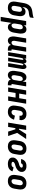

<svg xmlns="http://www.w3.org/2000/svg" viewBox="2255 -3030 990 5540"><g transform="rotate(90 2750.0 -260.0)"><path d="M207 8Q178 8 150 2.5Q122 -3 98.5 -16.5Q75 -30 58 -51.5Q41 -73 33 -99.5Q25 -126 24.5 -155Q24 -184 29 -213L62 -414Q67 -443 73 -472Q79 -501 89.5 -529.5Q100 -558 117 -584.5Q134 -611 157 -632.5Q180 -654 208 -668Q236 -682 265 -689Q294 -696 323.5 -699.5Q353 -703 382.5 -707.5Q412 -712 441.5 -718.5Q471 -725 499 -735L482 -630Q460 -619 438 -612.5Q416 -606 393 -602.5Q370 -599 347.5 -597Q325 -595 302 -589.5Q279 -584 258.5 -571Q238 -558 222.5 -539Q207 -520 199 -498Q191 -476 187 -454Q185 -443 184 -432Q183 -421 182 -410Q192 -430 205.5 -447.5Q219 -465 237 -477.5Q255 -490 275.5 -496Q296 -502 317 -502Q342 -502 365.5 -494Q389 -486 406 -469Q423 -452 432 -429.5Q441 -407 444.5 -382Q448 -357 446 -331.5Q444 -306 440 -280L421 -166Q417 -142 408.5 -118.5Q400 -95 384.5 -73.5Q369 -52 348.5 -36Q328 -20 304.5 -10Q281 0 256 4Q231 8 207 8ZM208 -97Q224 -97 241 -103Q258 -109 270.5 -121.5Q283 -134 289.5 -150.5Q296 -167 299 -184L318 -298Q321 -315 321 -332.5Q321 -350 314 -364.5Q307 -379 293 -388Q279 -397 261 -397Q246 -397 231 -393Q216 -389 203 -379Q190 -369 182.5 -354.5Q175 -340 173 -325L151 -196Q148 -179 148.5 -161.5Q149 -144 155.5 -129Q162 -114 176 -105.5Q190 -97 208 -97Z M466 215 588 -520H713L701 -446Q711 -464 723.5 -479.5Q736 -495 752 -506Q768 -517 787 -522.5Q806 -528 825 -528Q851 -528 874.5 -519Q898 -510 914 -491.5Q930 -473 937.5 -449.5Q945 -426 948 -400.5Q951 -375 949 -349Q947 -323 943 -297L923 -177Q920 -156 914.5 -135Q909 -114 900 -93.5Q891 -73 878 -54Q865 -35 847.5 -20.5Q830 -6 808.5 1Q787 8 766 8Q741 8 719 0.5Q697 -7 681.5 -23.5Q666 -40 657 -61Q648 -82 644 -105L591 215ZM712 -97Q729 -97 745.5 -105Q762 -113 773.5 -127.5Q785 -142 791.5 -159Q798 -176 801 -194L821 -314Q823 -326 824 -338Q825 -350 823.5 -361.5Q822 -373 819 -384.5Q816 -396 809.5 -404.5Q803 -413 793 -418Q783 -423 770 -423Q755 -423 739 -417.5Q723 -412 711 -400Q699 -388 692.5 -372.5Q686 -357 683 -341L663 -221Q661 -208 660 -195Q659 -182 659.5 -169Q660 -156 662 -143.5Q664 -131 670.5 -120.5Q677 -110 687.5 -103.5Q698 -97 712 -97Z M1152 8Q1126 8 1103.5 -1.5Q1081 -11 1066 -29.5Q1051 -48 1043 -71.5Q1035 -95 1033 -120.5Q1031 -146 1032.5 -172Q1034 -198 1039 -223L1088 -520H1213L1161 -206Q1159 -195 1158 -183Q1157 -171 1157.5 -159.5Q1158 -148 1161 -137Q1164 -126 1169.5 -116.5Q1175 -107 1185.5 -102Q1196 -97 1208 -97Q1223 -97 1238.5 -103Q1254 -109 1265 -121Q1276 -133 1282 -148Q1288 -163 1290 -179L1347 -520H1472L1405 -117Q1404 -113 1404.5 -109Q1405 -105 1407.5 -102Q1410 -99 1414 -98Q1418 -97 1422 -97H1442L1441 8H1404Q1381 8 1359.5 4Q1338 0 1320 -11.5Q1302 -23 1291 -41.5Q1280 -60 1277 -82Q1268 -64 1256 -47Q1244 -30 1227.5 -17Q1211 -4 1191.5 2Q1172 8 1152 8Z M1483 0 1569 -520H1675L1665 -461Q1671 -474 1679 -486Q1687 -498 1697.5 -507.5Q1708 -517 1721.5 -522.5Q1735 -528 1748 -528Q1764 -528 1777.5 -520Q1791 -512 1798.5 -499Q1806 -486 1809.5 -470.5Q1813 -455 1813 -439Q1819 -455 1827 -470Q1835 -485 1846.5 -498.5Q1858 -512 1874 -520Q1890 -528 1906 -528Q1923 -528 1936.5 -520Q1950 -512 1957.5 -498.5Q1965 -485 1968 -469.5Q1971 -454 1971.5 -437.5Q1972 -421 1970.5 -404.5Q1969 -388 1966 -372L1905 0H1799L1863 -389Q1864 -397 1865 -405Q1866 -413 1864.5 -420Q1863 -427 1859 -433.5Q1855 -440 1847 -440Q1839 -440 1832.5 -432.5Q1826 -425 1822.5 -417.5Q1819 -410 1816.5 -402Q1814 -394 1811.5 -386Q1809 -378 1808 -370Q1807 -362 1805 -354L1747 0H1641L1705 -389Q1706 -397 1707 -405Q1708 -413 1706.5 -420Q1705 -427 1701 -433.5Q1697 -440 1689 -440Q1681 -440 1674.5 -432.5Q1668 -425 1664.5 -417.5Q1661 -410 1658.5 -402Q1656 -394 1653.5 -386Q1651 -378 1650 -370Q1649 -362 1647 -354L1589 0Z M2148 8Q2122 8 2098.5 -1Q2075 -10 2059 -28.5Q2043 -47 2035.5 -70.5Q2028 -94 2025.5 -119.5Q2023 -145 2024.5 -171Q2026 -197 2031 -223L2050 -343Q2054 -364 2059.5 -385Q2065 -406 2074 -426.5Q2083 -447 2096 -466Q2109 -485 2126.5 -499.5Q2144 -514 2165 -521Q2186 -528 2207 -528Q2232 -528 2254.5 -520.5Q2277 -513 2292 -496.5Q2307 -480 2316 -459Q2325 -438 2329 -415L2347 -520H2472L2405 -117Q2404 -113 2404.5 -109Q2405 -105 2407.5 -102Q2410 -99 2414 -98Q2418 -97 2422 -97H2442L2441 8H2404Q2381 8 2359.5 4Q2338 0 2320 -11.5Q2302 -23 2290.5 -41.5Q2279 -60 2277 -83Q2268 -64 2255.5 -47Q2243 -30 2225.5 -17Q2208 -4 2188 2Q2168 8 2148 8ZM2204 -97Q2219 -97 2235 -102.5Q2251 -108 2263 -120Q2275 -132 2281.5 -147.5Q2288 -163 2290 -179L2310 -299Q2312 -312 2313.5 -325Q2315 -338 2314.5 -351Q2314 -364 2311.5 -376.5Q2309 -389 2303 -399.5Q2297 -410 2286.5 -416.5Q2276 -423 2262 -423Q2245 -423 2228 -415Q2211 -407 2199.5 -392.5Q2188 -378 2182 -361Q2176 -344 2173 -326L2153 -206Q2151 -194 2150 -182Q2149 -170 2150 -158.5Q2151 -147 2154 -135.5Q2157 -124 2163.5 -115.5Q2170 -107 2180.5 -102Q2191 -97 2204 -97Z M2502 0 2588 -520H2713L2680 -319H2814L2847 -520H2972L2886 0H2761L2796 -214H2662L2627 0Z M3210 8Q3180 8 3151 2Q3122 -4 3098 -18.5Q3074 -33 3057.5 -56Q3041 -79 3033 -106Q3025 -133 3025.5 -163Q3026 -193 3031 -223L3050 -343Q3055 -368 3063.5 -393Q3072 -418 3086.5 -440Q3101 -462 3122 -479.5Q3143 -497 3167.5 -508.5Q3192 -520 3217 -524Q3242 -528 3267 -528Q3294 -528 3320 -524Q3346 -520 3368 -509Q3390 -498 3407 -480Q3424 -462 3434 -439Q3444 -416 3446 -390Q3448 -364 3444 -338L3442 -328H3318L3319 -333Q3321 -349 3320 -365.5Q3319 -382 3311.5 -395.5Q3304 -409 3290 -416Q3276 -423 3259 -423Q3242 -423 3225.5 -414.5Q3209 -406 3198 -391.5Q3187 -377 3181 -360Q3175 -343 3173 -326L3153 -206Q3150 -187 3150.5 -167.5Q3151 -148 3159 -131.5Q3167 -115 3183.5 -106Q3200 -97 3219 -97Q3237 -97 3255 -105.5Q3273 -114 3285.5 -129Q3298 -144 3305.5 -161.5Q3313 -179 3317 -196L3433 -170Q3426 -146 3415 -123Q3404 -100 3388 -79Q3372 -58 3352 -40.5Q3332 -23 3308.5 -12Q3285 -1 3259.5 3.5Q3234 8 3210 8Z M3777 0 3711 -208H3677L3643 0H3518L3604 -520H3729L3694 -312H3717L3850 -520H3991L3814 -260L3905 0Z M4206 8Q4176 8 4147.5 2Q4119 -4 4095.5 -19Q4072 -34 4056 -56.5Q4040 -79 4032.5 -106.5Q4025 -134 4025.5 -164Q4026 -194 4031 -223L4050 -343Q4055 -368 4063.5 -393Q4072 -418 4086.5 -440Q4101 -462 4122 -479.5Q4143 -497 4167 -508Q4191 -519 4216.5 -523.5Q4242 -528 4267 -528Q4297 -528 4325.5 -522Q4354 -516 4377.5 -501Q4401 -486 4417.5 -463.5Q4434 -441 4441.5 -413.5Q4449 -386 4448.5 -356Q4448 -326 4443 -297L4423 -177Q4419 -152 4410.5 -127Q4402 -102 4387 -80Q4372 -58 4351.5 -40.5Q4331 -23 4307 -12Q4283 -1 4257 3.5Q4231 8 4206 8ZM4207 -97Q4225 -97 4242 -104.5Q4259 -112 4272 -126.5Q4285 -141 4291.5 -158.5Q4298 -176 4301 -194L4321 -314Q4323 -326 4324 -338Q4325 -350 4324 -362Q4323 -374 4319 -385Q4315 -396 4308 -405Q4301 -414 4290 -418.5Q4279 -423 4267 -423Q4249 -423 4231.5 -415.5Q4214 -408 4201 -393.5Q4188 -379 4182 -361.5Q4176 -344 4173 -326L4153 -206Q4151 -194 4150 -182Q4149 -170 4150 -158Q4151 -146 4154.5 -135Q4158 -124 4165 -115Q4172 -106 4183.5 -101.5Q4195 -97 4207 -97Z M4714 8Q4689 8 4664.5 5Q4640 2 4617.5 -6Q4595 -14 4576 -27.5Q4557 -41 4544.5 -60.5Q4532 -80 4527.5 -104Q4523 -128 4527 -153Q4530 -168 4535.5 -183Q4541 -198 4550.5 -211.5Q4560 -225 4571.5 -237Q4583 -249 4596 -259Q4609 -269 4623.5 -277.5Q4638 -286 4653 -292.5Q4668 -299 4683 -304Q4698 -309 4713.5 -313.5Q4729 -318 4744.5 -322.5Q4760 -327 4774.5 -334.5Q4789 -342 4801 -354Q4813 -366 4816 -381Q4818 -392 4813.5 -401Q4809 -410 4800 -415Q4791 -420 4781 -421.5Q4771 -423 4761 -423Q4750 -423 4739 -420.5Q4728 -418 4718 -411.5Q4708 -405 4701.5 -395Q4695 -385 4694 -374L4693 -373H4569L4570 -377Q4574 -399 4583.5 -420Q4593 -441 4607.5 -459.5Q4622 -478 4641 -491.5Q4660 -505 4681.5 -513.5Q4703 -522 4725.5 -525Q4748 -528 4769 -528Q4793 -528 4816 -525Q4839 -522 4860 -513.5Q4881 -505 4898 -490.5Q4915 -476 4925.5 -456.5Q4936 -437 4940 -414.5Q4944 -392 4940 -368Q4937 -353 4930.5 -338Q4924 -323 4915.5 -309Q4907 -295 4895 -283.5Q4883 -272 4869.5 -261.5Q4856 -251 4842.5 -243Q4829 -235 4813.5 -228Q4798 -221 4783 -216Q4768 -211 4752.5 -206.5Q4737 -202 4722 -198Q4707 -194 4692 -186.5Q4677 -179 4664.5 -167Q4652 -155 4650 -140Q4648 -127 4656 -117.5Q4664 -108 4674.5 -104Q4685 -100 4698 -98.5Q4711 -97 4723 -97Q4737 -97 4751 -100Q4765 -103 4777.5 -111Q4790 -119 4799 -131Q4808 -143 4813 -157L4925 -125Q4915 -94 4893 -66.5Q4871 -39 4841.5 -22Q4812 -5 4779 1.5Q4746 8 4714 8Z M5206 8Q5176 8 5147.5 2Q5119 -4 5095.5 -19Q5072 -34 5056 -56.5Q5040 -79 5032.5 -106.5Q5025 -134 5025.5 -164Q5026 -194 5031 -223L5050 -343Q5055 -368 5063.5 -393Q5072 -418 5086.5 -440Q5101 -462 5122 -479.5Q5143 -497 5167 -508Q5191 -519 5216.5 -523.5Q5242 -528 5267 -528Q5297 -528 5325.5 -522Q5354 -516 5377.5 -501Q5401 -486 5417.5 -463.5Q5434 -441 5441.5 -413.5Q5449 -386 5448.5 -356Q5448 -326 5443 -297L5423 -177Q5419 -152 5410.5 -127Q5402 -102 5387 -80Q5372 -58 5351.5 -40.5Q5331 -23 5307 -12Q5283 -1 5257 3.5Q5231 8 5206 8ZM5207 -97Q5225 -97 5242 -104.5Q5259 -112 5272 -126.5Q5285 -141 5291.5 -158.5Q5298 -176 5301 -194L5321 -314Q5323 -326 5324 -338Q5325 -350 5324 -362Q5323 -374 5319 -385Q5315 -396 5308 -405Q5301 -414 5290 -418.5Q5279 -423 5267 -423Q5249 -423 5231.5 -415.5Q5214 -408 5201 -393.5Q5188 -379 5182 -361.5Q5176 -344 5173 -326L5153 -206Q5151 -194 5150 -182Q5149 -170 5150 -158Q5151 -146 5154.5 -135Q5158 -124 5165 -115Q5172 -106 5183.5 -101.5Q5195 -97 5207 -97Z"/></g></svg>

Font: Iosevka Extrabold
Style: Italic
Weight: 800
Italic angle: -9°
Monospace: yes
Designer: Belleve Invis
Foundry: Belleve Invis
Version: Version 32.5.0; ttfautohint (v1.8.4)